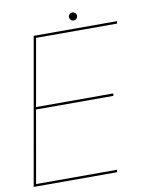

<svg xmlns="http://www.w3.org/2000/svg" viewBox="-91 -810 672 871"><g transform="rotate(-10 244.5 -374.5)"><path d="M-7 0H377L379 -11H6L64.5 -344H420.5L422.5 -355H66.5L121 -664H494L496 -675H112ZM303 -712Q311 -712 316.2 -717.8Q321.5 -723.5 321.5 -731Q321.5 -738.5 316 -743.8Q310.5 -749 303.5 -749Q295.5 -749 290 -743.8Q284.5 -738.5 284.5 -731Q284.5 -723 290 -717.5Q295.5 -712 303 -712Z"/></g></svg>

Font: Anybody Thin
Style: Italic
Weight: 100
Italic angle: -10°
Designer: Tyler Finck
Foundry: Etcetera Type Company
Version: Version 1.114;gftools[0.9.25]